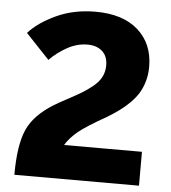

<svg xmlns="http://www.w3.org/2000/svg" viewBox="-52 -765 723 813"><g transform="rotate(5 309.5 -359.0)"><path d="M39.1 0Q39.1 -126.5 68.4 -192.4Q97.7 -258.3 181.2 -309.1Q199.2 -320.3 234.6 -339.1Q270 -357.9 291.7 -370.8Q313.5 -383.8 337.9 -403.1Q362.3 -422.4 374.3 -445.1Q386.2 -467.8 386.2 -495.1Q386.2 -534.2 362.5 -555.2Q338.9 -576.2 299.8 -576.2Q255.9 -576.2 213.9 -553Q171.9 -529.8 140.1 -497.1L40 -603Q79.6 -647.9 154.3 -682.9Q229 -717.8 321.8 -717.8Q438.5 -717.8 503.2 -660.2Q567.9 -602.5 567.9 -504.9Q567.9 -472.2 559.6 -443.4Q551.3 -414.6 537.6 -392.3Q523.9 -370.1 502.7 -349.1Q481.4 -328.1 459.7 -312.3Q438 -296.4 409.2 -278.8Q324.7 -231 291 -203.6Q257.3 -176.3 237.8 -144H568.8V0Z"/></g></svg>

Font: Raleway-v4020 ExtraBold
Style: Regular
Weight: 800
Designer: Matt McInerney, Pablo Impallari, Rodrigo Fuenzalida
Foundry: Matt McInerney, Pablo Impallari, Rodrigo Fuenzalida
Version: Version 4.020;PS 004.020;hotconv 1.0.88;makeotf.lib2.5.64775